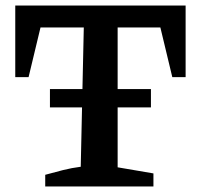

<svg xmlns="http://www.w3.org/2000/svg" viewBox="-20 -672 723 692"><path d="M649 -652V-394H601L558 -573H404V-69L533 -47V0H143V-42Q175 -51 207 -59Q239 -67 271 -71L282 -573H126L83 -394H35V-652ZM160 -351H524V-285H160Z"/></svg>

Font: Piazzolla SemiBold
Style: Regular
Weight: 600
Designer: Juan Pablo del Peral
Foundry: Huerta Tipografica
Version: Version 1.330